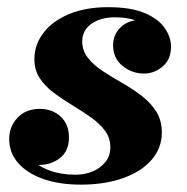

<svg xmlns="http://www.w3.org/2000/svg" viewBox="-20 -492 508 522"><path d="M199.5 10Q141.5 10 97.5 -5.5Q53.5 -21 29.2 -49Q5 -77 5 -114Q5 -148 27.8 -172Q50.5 -196 88 -196Q122.5 -196 145 -175Q167.5 -154 167.5 -118Q167.5 -81.5 143.2 -62.5Q119 -43.5 86.5 -43.5Q64.5 -43.5 46 -54Q27.5 -64.5 16.8 -80.8Q6 -97 6 -114H43Q43 -85 61.8 -63.2Q80.5 -41.5 112.8 -29.2Q145 -17 184.5 -17Q211 -17 232.5 -26.2Q254 -35.5 267 -52.2Q280 -69 280 -91.5Q280 -117.5 265 -137.2Q250 -157 226.5 -173.5Q203 -190 176.5 -206Q150 -222 126.5 -239.5Q103 -257 88.2 -279.2Q73.5 -301.5 73.5 -331Q73.5 -370 97.8 -402.2Q122 -434.5 167.2 -453.5Q212.5 -472.5 274 -472.5Q336.5 -472.5 374 -456.2Q411.5 -440 428.2 -415.2Q445 -390.5 445 -365.5Q445 -330.5 422.2 -311.2Q399.5 -292 371 -292Q339 -292 313.2 -312.8Q287.5 -333.5 287.5 -369Q287.5 -398 308.2 -418Q329 -438 363.5 -438Q395 -438 419.5 -418.2Q444 -398.5 444 -365.5H412Q412 -384.5 397.8 -402.8Q383.5 -421 357 -433Q330.5 -445 292.5 -445Q265 -445 245 -436.5Q225 -428 214.2 -413.5Q203.5 -399 203.5 -380Q203.5 -354.5 219 -334.8Q234.5 -315 259.2 -298.8Q284 -282.5 311.8 -266.8Q339.5 -251 364.2 -232.2Q389 -213.5 404.5 -189.2Q420 -165 420 -132Q420 -89.5 392.2 -57.5Q364.5 -25.5 314.8 -7.8Q265 10 199.5 10Z"/></svg>

Font: Bodoni Moda 9pt ExtraBold
Style: Italic
Weight: 800
Italic angle: -13°
Designer: Owen Earl
Foundry: indestructible type
Version: Version 2.004